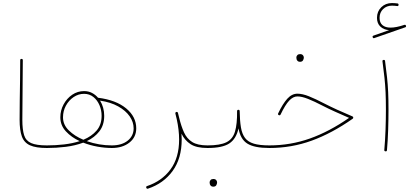

<svg xmlns="http://www.w3.org/2000/svg" viewBox="-20 -961 2622 1229"><path d="M105.5 -194.3Q105.5 -251.5 106.4 -316.7Q107.4 -381.8 108.4 -448.5Q109.4 -515.1 109.4 -575.7Q109.4 -584 117.7 -584Q126 -584 126 -575.7Q126 -484.4 124.5 -382.3Q123 -280.3 123 -194.3Q123 -131.8 134.3 -95.9Q145.5 -60.1 179.2 -45.2Q212.9 -30.3 279.8 -30.3H280.3Q288.6 -30.3 288.6 -22Q288.6 -13.7 280.3 -13.7H279.8Q210 -13.7 172.1 -30.8Q134.3 -47.9 119.9 -87.6Q105.5 -127.4 105.5 -194.3Z M272 -22Q272 -30.3 280.3 -30.3Q336.4 -30.3 390.6 -36.6Q444.8 -43 490.2 -57.6Q437 -82 401.6 -120.4Q366.2 -158.7 366.2 -210Q366.2 -254.4 387 -292.7Q407.7 -331.1 442.1 -354.5Q476.6 -377.9 518.1 -377.9Q546.4 -377.9 568.8 -366.2Q591.3 -354.5 607.4 -335.4Q722.7 -320.8 787.4 -267.3Q852.1 -213.9 852.1 -139.6Q852.1 -82.5 808.1 -48.1Q764.2 -13.7 695.8 -13.7Q652.3 -13.7 604.2 -22.2Q556.2 -30.8 512.7 -47.9Q461.9 -28.8 401.4 -21.2Q340.8 -13.7 280.3 -13.7Q272 -13.7 272 -22ZM383.3 -210Q383.3 -162.6 420.7 -126Q458 -89.4 513.7 -66.4Q565.9 -87.9 598.1 -125Q630.4 -162.1 630.4 -219.7Q630.4 -255.9 616.7 -287.8Q603 -319.8 577.9 -340.1Q552.7 -360.4 518.1 -360.4Q481.9 -360.4 451.2 -339.6Q420.4 -318.8 401.9 -284.7Q383.3 -250.5 383.3 -210ZM647 -219.7Q647 -160.2 616.2 -120.6Q585.4 -81.1 535.6 -57.6Q613.8 -30.3 695.8 -30.3Q759.8 -30.3 797.6 -60.8Q835.4 -91.3 835.4 -139.6Q835.4 -179.7 810.1 -216.3Q784.7 -252.9 736.8 -279.8Q689 -306.6 620.6 -316.9Q647 -273.4 647 -219.7Z M927.2 246.6Q919.4 249 916.5 241.2Q913.1 232.9 921.4 230Q1016.1 198.2 1071.3 123.5Q1126.5 48.8 1126.5 -68.4Q1126.5 -128.4 1111.3 -198.2Q1108.9 -207 1106.9 -216.1Q1105 -225.1 1102.5 -234.4Q1101.1 -239.7 1105.5 -242.7Q1106.9 -244.1 1108.9 -244.6Q1110.8 -245.1 1112.8 -244.6Q1113.3 -244.6 1113.8 -244.1Q1114.3 -244.1 1114.3 -243.7Q1115.2 -243.7 1116.2 -242.7Q1116.2 -242.7 1116.7 -242.7Q1117.2 -242.2 1117.7 -241.2Q1118.2 -240.7 1118.2 -240.2Q1119.1 -239.7 1119.1 -238.8Q1119.1 -238.8 1119.1 -238.3Q1123.5 -222.2 1127 -206.5Q1140.1 -152.8 1158 -113.3Q1175.8 -73.7 1210.2 -52Q1244.6 -30.3 1308.1 -30.3H1308.6Q1316.9 -30.3 1316.9 -22Q1316.9 -13.7 1308.6 -13.7H1308.1Q1237.3 -13.7 1199.7 -38.3Q1162.1 -63 1141.6 -105.5Q1143.1 -86.9 1143.1 -68.4Q1143.1 53.2 1085 133.3Q1026.9 213.4 927.2 246.6Z M1299.8 -22Q1299.8 -30.3 1308.6 -30.3Q1388.2 -30.3 1429 -50.3Q1469.7 -70.3 1484.1 -118.4Q1498.5 -166.5 1497.6 -249.5Q1497.6 -258.3 1506.8 -258.3Q1514.2 -257.3 1514.2 -250Q1515.1 -188 1522.2 -145.8Q1529.3 -103.5 1548.3 -78.1Q1567.4 -52.7 1604.7 -41.5Q1642.1 -30.3 1704.1 -30.3H1704.6Q1712.9 -30.3 1712.9 -22Q1712.9 -13.7 1704.6 -13.7H1704.1Q1608.4 -13.7 1563.5 -41.7Q1518.6 -69.8 1506.8 -139.2Q1491.7 -71.3 1447.3 -42.5Q1402.8 -13.7 1308.6 -13.7Q1299.8 -13.7 1299.8 -22ZM1321.8 206.1Q1321.8 198.2 1327.9 191.4Q1334 184.6 1346.2 184.6Q1359.4 184.6 1365.7 194.3Q1369.6 200.2 1369.6 207Q1369.6 215.8 1364.3 224.9Q1358.9 233.9 1344.7 233.9Q1335.4 233.9 1330.3 229Q1325.2 224.1 1323.2 217.8Q1321.8 212.4 1321.8 206.1Z M1883.8 -361.3Q1916 -361.3 1957.5 -344.7Q1999 -328.1 2057.1 -297.9Q2093.3 -279.3 2137.5 -259Q2181.6 -238.8 2236.3 -215.8Q2241.2 -213.9 2241.2 -208Q2241.2 -203.6 2237.3 -200.7Q2105 -107.9 1975.6 -60.8Q1846.2 -13.7 1704.6 -13.7Q1695.8 -13.7 1695.8 -22Q1695.8 -30.3 1704.6 -30.3Q1838.9 -30.3 1963.1 -74.2Q2087.4 -118.2 2214.4 -206.5Q2165 -228 2124.3 -246.3Q2083.5 -264.6 2049.3 -282.2Q1991.2 -312.5 1951.4 -328.1Q1911.6 -343.8 1883.8 -343.8Q1856 -343.8 1830.6 -316.4Q1805.2 -289.1 1776.4 -228.5Q1772.5 -220.2 1764.6 -224.1Q1756.8 -228 1760.7 -235.4Q1789.6 -296.4 1818.8 -328.9Q1848.1 -361.3 1883.8 -361.3ZM1877 -593.3Q1877 -601.1 1883.1 -607.9Q1889.2 -614.7 1901.4 -614.7Q1914.6 -614.7 1920.9 -605Q1924.8 -599.1 1924.8 -592.3Q1924.8 -583.5 1919.4 -574.5Q1914.1 -565.4 1899.9 -565.4Q1890.6 -565.4 1885.5 -570.3Q1880.4 -575.2 1878.4 -581.5Q1877 -586.9 1877 -593.3Z M2365.7 -722.2Q2362.8 -730 2370.1 -732.9L2470.7 -768.1Q2436.5 -770.5 2414.8 -790.8Q2393.1 -811 2393.1 -846.7Q2393.1 -887.7 2420.4 -914.6Q2447.8 -941.4 2488.8 -941.4Q2496.1 -941.4 2506.8 -940.7Q2517.6 -939.9 2524.4 -939Q2531.2 -938 2531.2 -930.7Q2531.2 -920.4 2521.5 -922.4Q2516.1 -923.3 2505.9 -924.1Q2495.6 -924.8 2488.8 -924.8Q2454.6 -924.8 2432.1 -902.8Q2409.7 -880.9 2409.7 -846.7Q2409.7 -815.4 2428.5 -799.8Q2447.3 -784.2 2480 -784.2Q2515.6 -784.2 2568.4 -801.8Q2575.7 -804.2 2578.6 -796.4Q2581.1 -788.1 2573.7 -786.1L2376 -717.3Q2368.7 -714.4 2365.7 -722.2ZM2428.2 -568.4Q2427.2 -576.7 2435.5 -577.6Q2443.8 -578.6 2444.8 -570.3Q2452.6 -511.7 2457.5 -465.8Q2462.4 -419.9 2464.6 -371.8Q2466.8 -323.7 2466.8 -259.3Q2466.8 -198.7 2464.6 -129.9Q2462.4 -61 2457 0Q2456.1 8.8 2447.8 7.8Q2439 6.8 2439.9 -1Q2445.3 -61 2447.8 -129.9Q2450.2 -198.7 2450.2 -259.3Q2450.2 -323.2 2448 -370.8Q2445.8 -418.5 2440.9 -464.1Q2436 -509.8 2428.2 -568.4Z"/></svg>

Font: Mikhak-FD Thin
Style: Regular
Weight: 100
Designer: Amin Abedi
Version: Version 3.2